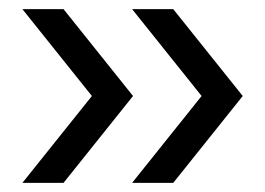

<svg xmlns="http://www.w3.org/2000/svg" viewBox="-20 -479 580 420"><path d="M269 -79 421 -269 269 -459H359L511 -269L359 -79ZM181 -269 29 -459H119L271 -269L119 -79H29Z"/></svg>

Font: Kosmopol Plus Jakarta Sans
Style: Regular
Weight: 400
Designer: Gumpita Rahayu
Foundry: Tokotype
Version: Version 2.006